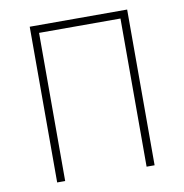

<svg xmlns="http://www.w3.org/2000/svg" viewBox="-79 -775 816 850"><g transform="rotate(-10 329.0 -350.0)"><path d="M110 0V-700H548V0H512V-666H146V0Z"/></g></svg>

Font: Overpass Thin
Style: Regular
Weight: 250
Designer: Delve Withrington, Dave Bailey, Thomas Jockin
Foundry: Delve Fonts LLC
Version: Version 4.000